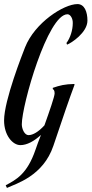

<svg xmlns="http://www.w3.org/2000/svg" viewBox="-40 -702 449 942"><path d="M228 -244C228 -229 203 -157 178 -87C149 -55 121 -39 100 -39C80 -39 67 -70 67 -92C67 -186 194 -632 291 -632C306 -632 318 -610 317 -588C317 -555 305 -516 286 -491L289 -483C309 -490 389 -542 389 -601C389 -643 375 -682 340 -682C273 -682 131 -591 83 -470C71 -439 -20 -210 -20 -111C-20 -38 22 10 60 10C92 10 127 -9 161 -40C150 -11 140 14 134 33C93 153 38 180 -12 207L-6 220C39 199 172 162 222 13C272 -136 301 -220 326 -287L324 -290C278 -289 254 -283 219 -271V-265C222 -263 228 -260 228 -244Z"/></svg>

Font: Romanesco
Style: Regular
Weight: 400
Designer: Astigmatic (AOETI)
Foundry: Astigmatic (AOETI)
Version: Version 1.000